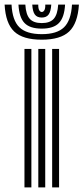

<svg xmlns="http://www.w3.org/2000/svg" viewBox="-65 -812 362 832"><path d="M161 0V-600H191V0ZM41 0V-600H71V0ZM101 0V-600H131V0ZM116 -640Q34 -640 -3.4 -675.4Q-40.8 -710.8 -45 -792H-15Q-11.5 -723.5 19 -693.8Q49.5 -664 116 -664Q182 -664 212.5 -693.8Q243 -723.5 247 -792H277Q272 -710.8 234.6 -675.4Q197.2 -640 116 -640ZM116 -688Q64.8 -688 41.4 -712.1Q18 -736.2 15 -792H44.8Q47.2 -749.2 63.8 -730.6Q80.2 -712 116 -712Q151.5 -712 168 -730.6Q184.5 -749.2 187.2 -792H217Q213.8 -736.2 190.2 -712.1Q166.8 -688 116 -688ZM116 -736Q95.5 -736 86 -749Q76.5 -762 74.8 -792H100.8Q100.5 -775 105.1 -767.5Q109.8 -760 116 -760Q122.5 -760 127.1 -767.5Q131.8 -775 131.2 -792H157.2Q155.2 -762 145.6 -749Q136 -736 116 -736Z"/></svg>

Font: Big Shoulders Inline Display Thin Black
Style: Regular
Weight: 900
Version: Version 2.002